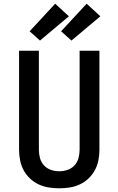

<svg xmlns="http://www.w3.org/2000/svg" viewBox="-20 -1009 640 1037"><path d="M300 8Q271 8 243 3.5Q215 -1 189 -13Q163 -25 142 -45Q121 -65 107.5 -90Q94 -115 88.5 -143.5Q83 -172 83 -200V-735H190V-200Q190 -177 196 -155Q202 -133 217.5 -116Q233 -99 255 -91.5Q277 -84 300 -84Q323 -84 345 -91.5Q367 -99 382.5 -116Q398 -133 404 -155Q410 -177 410 -200V-735H517V-200Q517 -172 511.5 -143.5Q506 -115 492.5 -90Q479 -65 458 -45Q437 -25 411 -13Q385 -1 357 3.5Q329 8 300 8ZM366 -790 310 -840 448 -989 522 -921ZM196 -790 140 -840 278 -989 352 -921Z"/></svg>

Font: Zed Mono Semibold Extended
Style: Regular
Weight: 600
Width: 7
Monospace: yes
Designer: Belleve Invis
Foundry: Belleve Invis
Version: Version 1.0.0; ttfautohint (v1.8.4)